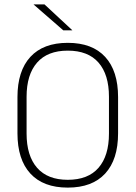

<svg xmlns="http://www.w3.org/2000/svg" viewBox="-20 -844 617 874"><path d="M288.5 10Q177 10 118.2 -54Q59.5 -118 59.5 -237V-402Q59.5 -521 118.2 -585Q177 -649 288.5 -649Q400 -649 458.8 -585Q517.5 -521 517.5 -402V-237Q517.5 -118 458.8 -54Q400 10 288.5 10ZM288.5 -25.5Q381 -25.5 428.5 -80.2Q476 -135 476 -236V-403.5Q476 -504.5 428.5 -559Q381 -613.5 288.5 -613.5Q196.5 -613.5 148.8 -559Q101 -504.5 101 -403.5V-236Q101 -135 148.8 -80.2Q196.5 -25.5 288.5 -25.5ZM309 -706.5 182.5 -824H133.5V-823L268 -706H309Z"/></svg>

Font: Anek Malayalam Medium ExtraLight
Style: Regular
Weight: 250
Version: Version 1.003